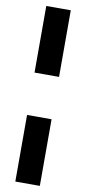

<svg xmlns="http://www.w3.org/2000/svg" viewBox="-110 -847 497 1107"><g transform="rotate(10 138.0 -294.0)"><path d="M66.5 -418V-808H210V-418ZM66.5 220V-170H210V220Z"/></g></svg>

Font: Encode Sans SC Condensed Thin
Style: Bold
Weight: 700
Version: Version 3.002